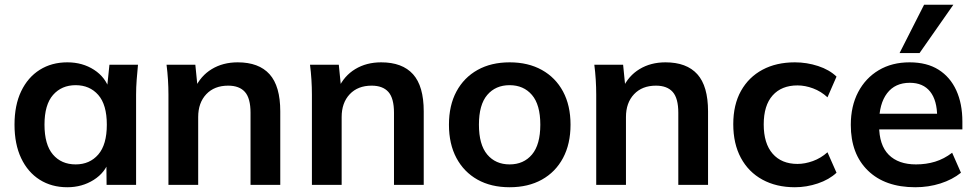

<svg xmlns="http://www.w3.org/2000/svg" viewBox="-20 -777 4103 807"><path d="M263 10Q197 10 147 -21.5Q97 -53 69 -112Q41 -171 41 -253Q41 -335 69 -393.5Q97 -452 147 -483.5Q197 -515 263 -515Q327 -515 375.5 -483.5Q424 -452 440 -399H429L440 -505H560Q557 -474 554.5 -442Q552 -410 552 -379V0H428L427 -104H439Q423 -52 374 -21Q325 10 263 10ZM298 -86Q357 -86 393 -127.5Q429 -169 429 -253Q429 -337 393 -378Q357 -419 298 -419Q239 -419 203 -378Q167 -337 167 -253Q167 -169 202.5 -127.5Q238 -86 298 -86Z M688 0V-379Q688 -410 686 -442Q684 -474 680 -505H801L811 -405H799Q823 -458 870 -486.5Q917 -515 979 -515Q1068 -515 1113 -465Q1158 -415 1158 -309V0H1033V-303Q1033 -364 1009.5 -390.5Q986 -417 939 -417Q881 -417 847 -381Q813 -345 813 -285V0Z M1291 0V-379Q1291 -410 1289 -442Q1287 -474 1283 -505H1404L1414 -405H1402Q1426 -458 1473 -486.5Q1520 -515 1582 -515Q1671 -515 1716 -465Q1761 -415 1761 -309V0H1636V-303Q1636 -364 1612.5 -390.5Q1589 -417 1542 -417Q1484 -417 1450 -381Q1416 -345 1416 -285V0Z M2122.1 10Q2044 10 1987 -22Q1930 -54 1898.5 -112.8Q1867 -171.7 1867 -252.8Q1867 -334 1898.5 -392.5Q1930 -451 1987.2 -483Q2044.4 -515 2122.2 -515Q2200 -515 2257.5 -483Q2315 -451 2346.5 -392.4Q2378 -333.7 2378 -252.9Q2378 -172 2346.5 -113Q2315 -54 2257.6 -22Q2200.2 10 2122.1 10ZM2121.9 -86Q2181 -86 2216 -127.5Q2251 -169 2251 -253Q2251 -337 2215.8 -378Q2180.7 -419 2121.8 -419Q2063 -419 2028 -378Q1993 -337 1993 -253Q1993 -169 2027.9 -127.5Q2062.9 -86 2121.9 -86Z M2486 0V-379Q2486 -410 2484 -442Q2482 -474 2478 -505H2599L2609 -405H2597Q2621 -458 2668 -486.5Q2715 -515 2777 -515Q2866 -515 2911 -465Q2956 -415 2956 -309V0H2831V-303Q2831 -364 2807.5 -390.5Q2784 -417 2737 -417Q2679 -417 2645 -381Q2611 -345 2611 -285V0Z M3321 10Q3243 10 3184.5 -22Q3126 -54 3094 -113.5Q3062 -173 3062 -255Q3062 -337 3094.5 -395Q3127 -453 3185 -484Q3243 -515 3321 -515Q3371 -515 3418.5 -499.5Q3466 -484 3496 -455L3458 -368Q3431 -393 3397.5 -405.5Q3364 -418 3332 -418Q3265 -418 3227.5 -376Q3190 -334 3190 -254Q3190 -174 3227.5 -131Q3265 -88 3332 -88Q3363 -88 3396.5 -100Q3430 -112 3458 -137L3496 -51Q3465 -22 3417.5 -6Q3370 10 3321 10Z M3827 10Q3700 10 3628 -60Q3556 -130 3556 -252Q3556 -331 3587 -390Q3618 -449 3673.5 -482Q3729 -515 3803 -515Q3876 -515 3925 -484Q3974 -453 3999.5 -397Q4025 -341 4025 -266V-233H3657V-299H3936L3919 -285Q3919 -355 3889.5 -392Q3860 -429 3804 -429Q3742 -429 3708.5 -385Q3675 -341 3675 -262V-249Q3675 -167 3715.5 -126.5Q3756 -86 3830 -86Q3873 -86 3910.5 -97.5Q3948 -109 3982 -135L4019 -51Q3983 -22 3933 -6Q3883 10 3827 10ZM3761 -554 3864 -757H3987L3845 -554Z"/></svg>

Font: Mulish ExtraLight
Style: Regular
Weight: 200
Designer: Vernon Adams
Foundry: Vernon Adams
Version: Version 3.603